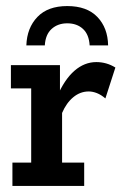

<svg xmlns="http://www.w3.org/2000/svg" viewBox="-20 -614 404 634"><path d="M21 0V-77H83V-322H16V-399H178V-284L168 -294Q193 -352 226 -380.5Q259 -409 298 -409Q332 -409 361 -391L328 -289Q314 -301 300 -306.5Q286 -312 273 -312Q245 -312 222 -293Q199 -274 185 -241V-77H258V0ZM67 -464Q69 -522 103.5 -558Q138 -594 202 -594Q267 -594 301.5 -558Q336 -522 337 -464H276Q274 -500 254 -518.5Q234 -537 202 -537Q171 -537 150.5 -518.5Q130 -500 128 -464Z"/></svg>

Font: Rokkitt SemiBold SemiBold
Style: Regular
Weight: 600
Version: Version 3.103